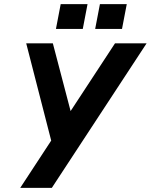

<svg xmlns="http://www.w3.org/2000/svg" viewBox="-20 -910 730 930"><path d="M78 0H231L690 -700H537L322 -372L236 -700H107L228 -229ZM441 -770H571L594 -890H464ZM251 -770H381L404 -890H274Z"/></svg>

Font: Uncut Sans
Style: Bold Italic
Weight: 700
Italic angle: -11°
Designer: Kasper Nordkvist
Foundry: UNCUT.wtf
Version: Version 1.304;Glyphs 3.2 (3246)